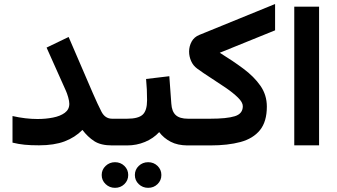

<svg xmlns="http://www.w3.org/2000/svg" viewBox="-20 -715 1657 944"><path d="M320.8 -204.6Q320.8 -217.3 315.2 -237.1Q309.6 -256.8 303.2 -270.5L209 -481L317.4 -533.2L436.5 -256.8Q460.9 -200.7 478.8 -166Q496.6 -131.3 531.2 -131.3H551.8V0H531.2Q475.6 0 443.4 -21Q411.1 -42 385.3 -76.2Q348.6 -39.1 297.4 -19.8Q246.1 -0.5 171.9 -0.5Q130.9 -0.5 101.3 -3.4Q71.8 -6.3 41.5 -13.7V-144.5Q105.5 -129.9 164.6 -129.9Q205.1 -129.9 240.7 -137Q276.4 -144 298.6 -160.4Q320.8 -176.8 320.8 -204.6Z M531.2 -131.3H605Q660.2 -131.3 681.6 -151.4Q703.1 -171.4 703.1 -222.2Q703.1 -249.5 701.9 -275.4Q700.7 -301.3 698.2 -326.7L812.5 -340.3L822.3 -205.6Q824.7 -167 844 -149.2Q863.3 -131.3 904.3 -131.3H914.6V0H903.3Q853.5 0 819.1 -18.1Q784.7 -36.1 762.7 -65.4Q733.9 -34.2 692.6 -17.1Q651.4 0 605 0H531.2ZM643.1 145.5Q643.1 119.1 662.1 100.8Q681.2 82.5 708.5 82.5Q735.8 82.5 754.6 100.8Q773.4 119.1 773.4 145.5Q773.4 171.9 754.6 190.2Q735.8 208.5 708.5 208.5Q681.2 208.5 662.1 190.2Q643.1 171.9 643.1 145.5ZM480 145.5Q480 119.1 499.3 100.8Q518.6 82.5 545.4 82.5Q572.8 82.5 591.6 100.8Q610.4 119.1 610.4 145.5Q610.4 171.9 591.6 190.2Q572.8 208.5 545.4 208.5Q518.6 208.5 499.3 190.2Q480 171.9 480 145.5Z M1060.5 -455.6Q1124 -416.5 1176.5 -377.4Q1229 -338.4 1260.5 -293.2Q1292 -248 1292 -190.9Q1292 -117.2 1258.3 -75.4Q1224.6 -33.7 1162.4 -16.8Q1100.1 0 1014.2 0H895V-131.3H1013.7Q1095.2 -131.3 1134.5 -143.6Q1173.8 -155.8 1173.8 -192.9Q1173.8 -211.9 1150.1 -235.1Q1126.5 -258.3 1090.6 -283Q1054.7 -307.6 1016.6 -332Q978.5 -356.4 949.2 -377.9Q929.7 -392.1 919.7 -414.8Q909.7 -437.5 909.7 -461.4Q909.7 -487.3 922.1 -510.3Q934.6 -533.2 960.4 -543.5L1332.5 -695.3V-565.9Z M1548.8 -682.1V-0.5H1426.8V-682.1Z"/></svg>

Font: Vazirmatn RD FD
Style: Bold
Weight: 700
Designer: Saber Rastikerdar
Foundry: Saber Rastikerdar
Version: Version 33.003